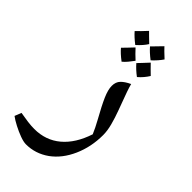

<svg xmlns="http://www.w3.org/2000/svg" viewBox="-264 -768 894 894"><g transform="rotate(45 183.0 -320.5)"><path d="M111 69Q95 69 70.5 60Q46 51 21 38Q-4 25 -20 13L-7 -20Q21 -15 44.5 -12Q68 -9 88 -9Q163 -9 216.5 -54Q270 -99 298 -184Q291 -200 283.5 -215.5Q276 -231 267 -247Q233 -308 217 -344.5Q201 -381 201 -406Q201 -432 216 -447.5Q231 -463 259 -476Q263 -460 271 -437Q279 -414 288 -390.5Q297 -367 304 -347Q317 -312 326 -278Q335 -244 335 -216Q335 -138 305.5 -71.5Q276 -5 225 32Q173 69 111 69ZM245 -618Q215 -641 197 -662Q200 -665 212 -677Q224 -689 244 -710Q249 -704 260.5 -693Q272 -682 288 -667Q272 -643 245 -618ZM154 -518Q138 -530 126 -541Q114 -552 106 -562Q114 -570 126 -582.5Q138 -595 153 -611Q163 -600 174 -589Q185 -578 197 -567Q186 -552 175.5 -539.5Q165 -527 154 -518ZM144 -618Q114 -641 96 -662Q106 -671 117.5 -683Q129 -695 143 -710Q149 -704 160 -693Q171 -682 187 -667Q172 -643 144 -618ZM255 -518Q228 -538 207 -562Q215 -570 226.5 -582.5Q238 -595 253 -611Q264 -599 275 -588.5Q286 -578 297 -567Q289 -554 278.5 -541.5Q268 -529 255 -518Z"/></g></svg>

Font: Noto Naskh Arabic UI
Style: Regular
Weight: 400
Designer: Monotype Design Team, David Williams, Mohamad Dakak and Nizar Qandah
Foundry: Monotype Imaging Inc.
Version: Version 2.014